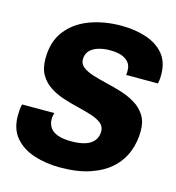

<svg xmlns="http://www.w3.org/2000/svg" viewBox="-106 -786 813 887"><g transform="rotate(15 301.0 -343.0)"><path d="M260 10Q193 10 136 -8.5Q79 -27 45 -67Q11 -107 11 -170Q11 -185 12 -199.5Q13 -214 17 -226H171Q169 -221 167.5 -212.5Q166 -204 166 -196Q166 -173 178 -155.5Q190 -138 215.5 -129Q241 -120 280 -120Q320 -120 347 -129Q374 -138 388 -156Q402 -174 402 -201Q402 -224 383.5 -238.5Q365 -253 335 -262.5Q305 -272 269.5 -280.5Q234 -289 198 -300.5Q162 -312 132 -331.5Q102 -351 84 -381.5Q66 -412 66 -459Q66 -539 106 -591.5Q146 -644 214.5 -670Q283 -696 367 -696Q433 -696 486.5 -678Q540 -660 571 -622.5Q602 -585 602 -525Q602 -518 601.5 -508Q601 -498 598 -482H446Q447 -492 447 -496Q447 -500 447 -504Q447 -537 420.5 -555Q394 -573 346 -573Q314 -573 288.5 -565Q263 -557 248.5 -541Q234 -525 234 -500Q234 -477 253 -463Q272 -449 302.5 -439.5Q333 -430 369.5 -421.5Q406 -413 442.5 -401.5Q479 -390 509.5 -371.5Q540 -353 559 -323.5Q578 -294 578 -249Q578 -197 560 -150Q542 -103 504 -67.5Q466 -32 405.5 -11Q345 10 260 10Z"/></g></svg>

Font: Chivo Mono
Style: Bold Italic
Weight: 700
Italic angle: -8.05°
Monospace: yes
Version: Version 1.008